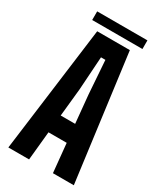

<svg xmlns="http://www.w3.org/2000/svg" viewBox="-220 -977 900 1059"><g transform="rotate(30 229.5 -447.5)"><path d="M22 0 126 -800H334L439 0H306L288 -183H172L154 0ZM184 -297H276L259 -474L244 -686H216L202 -474ZM71 -840V-895H391V-840Z"/></g></svg>

Font: Big Shoulders Display ExtraBold
Style: Regular
Weight: 800
Designer: Patric King
Foundry: XO Type Co
Version: Version 1.000; ttfautohint (v1.8.2)